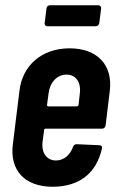

<svg xmlns="http://www.w3.org/2000/svg" viewBox="-20 -703 440 731"><path d="M354 -683H170C163 -683 158 -678 157 -671L150 -615C149 -608 154 -603 160 -603H345C351 -603 357 -608 358 -615L365 -671C366 -678 361 -683 354 -683ZM382 -225 398 -357C410 -453 353 -519 245 -519C138 -519 65 -453 54 -357L29 -154C16 -55 74 8 180 8C284 8 347 -45 368 -137C370 -145 366 -150 359 -150L272 -154C265 -154 261 -151 258 -144C248 -115 225 -92 193 -92C158 -92 137 -121 142 -163L148 -208C148 -211 150 -213 153 -213H369C375 -213 381 -218 382 -225ZM233 -419C269 -419 289 -390 284 -348L279 -303C278 -300 276 -298 273 -298H164C161 -298 159 -300 159 -303L165 -348C170 -390 198 -419 233 -419Z"/></svg>

Font: Barlow Condensed SemiBold
Style: Italic
Weight: 600
Width: 3
Italic angle: -7°
Designer: Jeremy Tribby
Foundry: Tribby Type
Version: Version 1.422;hotconv 1.0.109;makeotfexe 2.5.65596